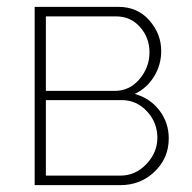

<svg xmlns="http://www.w3.org/2000/svg" viewBox="-20 -540 559 560"><path d="M81.1 0V-520H325.2Q380.9 -520 415.5 -480.7Q450.2 -441.4 450.2 -391.1Q450.2 -350.6 429.2 -316.7Q408.2 -282.7 373 -266.1Q418 -253.4 445.1 -217.8Q472.2 -182.1 472.2 -136.2Q472.2 -79.1 431.2 -39.6Q390.1 0 331.1 0ZM113.8 -274.9H314.9Q357.9 -274.9 387 -309.3Q416 -343.8 416 -387.2Q416 -430.2 388.4 -461.2Q360.8 -492.2 318.8 -492.2H113.8ZM113.8 -27.8H331.1Q375 -27.8 407 -61.5Q439 -95.2 439 -138.2Q439 -182.6 408.7 -215.3Q378.4 -248 335 -248H113.8Z"/></svg>

Font: Rawline ExtraLight
Style: Regular
Weight: 275
Designer: Matt McInerney, Pablo Impallari, Rodrigo Fuenzalida
Foundry: Matt McInerney, Pablo Impallari, Rodrigo Fuenzalida
Version: Version 4.020;PS 004.020;hotconv 1.0.88;makeotf.lib2.5.64775